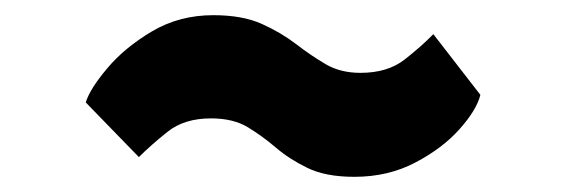

<svg xmlns="http://www.w3.org/2000/svg" viewBox="-20 -542 746 253"><path d="M163 -335 93 -407Q98.5 -425 121.5 -452.2Q144.5 -479.5 180.5 -500.8Q216.5 -522 261 -522Q299.5 -522 325 -510.5Q350.5 -499 370 -484Q389.5 -469 409 -457.5Q428.5 -446 455 -446Q491 -446 513.5 -463.8Q536 -481.5 551 -497L613 -417Q608 -397 585.5 -371.8Q563 -346.5 527.2 -327.8Q491.5 -309 447 -309Q409 -309 385 -320.8Q361 -332.5 343.5 -347.5Q326 -362.5 306.8 -374.2Q287.5 -386 258 -386Q223 -386 201 -368.5Q179 -351 163 -335Z"/></svg>

Font: Merriweather Sans ExtraBold
Style: Regular
Weight: 800
Designer: Eben Sorkin
Foundry: Eben Sorkin
Version: Version 2.001; ttfautohint (v1.8.3)